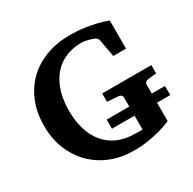

<svg xmlns="http://www.w3.org/2000/svg" viewBox="-155 -846 1026 1021"><g transform="rotate(-30 358.0 -335.5)"><path d="M642.1 -275.9Q632.8 -274.9 626 -269.3Q619.1 -263.7 619.1 -253.9V-199.7H700.2V-143.6H619.1V-30.8Q589.4 -17.6 553.2 -7.3Q522 1.5 479.7 8.8Q437.5 16.1 387.2 16.1Q312 16.1 248 -9Q184.1 -34.2 137.2 -80.6Q90.3 -127 63.7 -191.9Q37.1 -256.8 37.1 -336.9Q37.1 -418 64 -482.9Q90.8 -547.9 138.4 -593.3Q186 -638.7 251.7 -662.8Q317.4 -687 395 -687Q444.3 -687 485.4 -680.9Q526.4 -674.8 556.6 -667.5Q591.8 -658.7 620.1 -647.9V-475.1H542L522 -583Q521 -588.4 515.6 -595Q510.3 -601.6 503.9 -604Q480.5 -613.3 460.4 -617.2Q440.4 -621.1 432.1 -621.1Q388.7 -621.1 353.8 -610.1Q318.8 -599.1 292.2 -579.8Q265.6 -560.5 246.6 -534.2Q227.5 -507.8 215.3 -476.6Q203.1 -445.3 197.5 -410.9Q191.9 -376.5 191.9 -340.8Q191.9 -276.4 208 -224.4Q224.1 -172.4 255.1 -135.5Q286.1 -98.6 331.5 -78.9Q377 -59.1 436 -59.1Q442.9 -59.1 452.9 -58.3Q462.9 -57.6 481 -59.1V-143.6H342.3V-199.7H481V-253.9Q481 -263.7 474.1 -269.8Q467.3 -275.9 458 -275.9L391.1 -280.8V-332H692.9V-280.8Z"/></g></svg>

Font: Charis SIL Phon
Style: Bold
Weight: 700
Foundry: SIL International
Version: Version 5.000